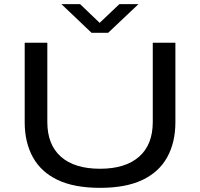

<svg xmlns="http://www.w3.org/2000/svg" viewBox="-20 -893 964 925"><path d="M462 12Q338 12 258 -26Q178 -64 138.5 -135.5Q99 -207 99 -304V-687H208V-305Q208 -196 273.5 -138Q339 -80 462 -80Q584 -80 650 -138Q716 -196 716 -305V-687H825V-304Q825 -207 785.5 -135.5Q746 -64 666 -26Q586 12 462 12ZM276 -873H366L483 -761H437L555 -873H647L501 -735H421Z"/></svg>

Font: Archivo Expanded
Style: Regular
Weight: 400
Width: 7
Designer: Hector Gatti
Foundry: Omnibus-Type
Version: Version 2.001